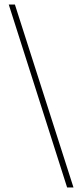

<svg xmlns="http://www.w3.org/2000/svg" viewBox="-20 -772 356 844"><path d="M303 52H275L18.5 -752H45.5Z"/></svg>

Font: Imbue 50pt ExtraBold
Style: Regular
Weight: 800
Designer: Tyler Finck
Foundry: Etcetera Type Company
Version: Version 1.102; ttfautohint (v1.8.3)